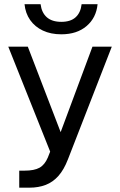

<svg xmlns="http://www.w3.org/2000/svg" viewBox="-20 -719 563 901"><path d="M437.9 -699.2H363Q358.5 -659.5 334.9 -638Q311.4 -616.5 267.7 -616.5Q224.1 -616.5 199.7 -638Q175.4 -659.5 170.5 -699.2H95.1Q99.3 -656.7 121.5 -625Q143.7 -593.2 181.1 -575.6Q218.4 -558 267.7 -558Q341.1 -558 386.4 -596.8Q431.7 -635.6 437.9 -699.2ZM70.3 81.8V161.7H117.9Q160.7 161.7 194.6 148.6Q228.5 135.5 254.4 106.3Q280.2 77.1 298.9 28.5L504.6 -500H413.9L264.6 -98.9L110.5 -500H18.8L215.4 -7.6L204.4 20.4Q189.8 54.6 165.2 68.2Q140.6 81.8 95.1 81.8Z"/></svg>

Font: Overused Grotesk Light
Style: Regular
Weight: 300
Designer: RandomMaerks
Version: Version 0.005